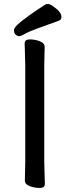

<svg xmlns="http://www.w3.org/2000/svg" viewBox="-20 -910 344 950"><path d="M284 -826Q284 -812 270 -807Q221 -789 173 -772Q125 -755 104.5 -743Q84 -731 74.5 -731Q65 -731 57 -739Q49 -747 49 -761Q49 -775 84 -803Q119 -831 161.5 -859.5Q204 -888 206.5 -889Q209 -890 218.5 -890Q228 -890 244 -878Q284 -851 284 -826ZM103 -18 105 -107V-589L102 -695Q102 -715 127.5 -715Q153 -715 177 -706Q201 -697 201 -677L199 -588V-106L202 0Q202 20 176.5 20Q151 20 127 11Q103 2 103 -18Z"/></svg>

Font: LXGW ZhenKai
Style: Regular
Weight: 400
Designer: LXGW / Fontworks Inc.
Foundry: LXGW / Fontworks Inc.
Version: Version 0.800;June 8, 2025